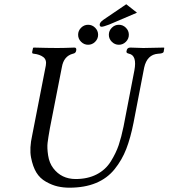

<svg xmlns="http://www.w3.org/2000/svg" viewBox="-20 -870 790 900"><path d="M456.5 -744.6Q447.3 -744.6 447.3 -754.4Q447.3 -764.6 463.4 -776.4L571.8 -850.1L622.1 -810.5L491.7 -754.9Q464.4 -744.6 456.5 -744.6ZM305.2 9.8Q277.3 9.8 250.7 3.9Q224.1 -2 195.6 -18.1Q167 -34.2 150.4 -61.5Q133.8 -88.9 125.5 -131.8Q117.2 -174.8 130.9 -235.8L194.8 -563Q199.7 -589.8 182.9 -602.5Q166 -615.2 138.2 -618.2Q129.4 -618.2 130.9 -627L134.8 -645L137.2 -647Q207 -645 249 -645Q281.2 -645 329.1 -647Q340.3 -647 336.9 -631.8Q335 -620.6 321.8 -618.2Q278.8 -606.9 270 -555.2L213.9 -269Q206.1 -225.1 203.1 -200.9Q200.2 -176.8 205.6 -141.4Q210.9 -106 230 -81.1Q268.1 -31.2 334 -30.8Q391.1 -30.8 433.1 -52.5Q475.1 -74.2 499.5 -113.5Q523.9 -152.8 536.4 -189.9Q548.8 -227.1 559.1 -276.9L609.9 -540Q623 -609.9 585 -618.2Q569.8 -621.1 573.2 -630.9Q575.2 -647 590.8 -647Q638.7 -645 651.9 -645Q676.8 -645 749 -647L750 -645L747.1 -627Q745.1 -619.1 721.2 -618.2Q669.4 -614.3 655.8 -553.2L606 -294.9Q591.8 -223.1 571.8 -171.6Q551.8 -120.1 517.3 -77.1Q482.9 -34.2 429.9 -12.2Q377 9.8 305.2 9.8ZM360.1 -674.1Q346.2 -688 346.2 -707Q346.2 -726.1 360.1 -740Q374 -753.9 393.1 -753.9Q412.1 -753.9 426 -740Q439.9 -726.1 439.9 -707Q439.9 -688 426 -674.1Q412.1 -660.2 393.1 -660.2Q374 -660.2 360.1 -674.1ZM504.2 -674.1Q490.2 -688 490.2 -707Q490.2 -726.1 504.2 -740Q518.1 -753.9 537.1 -753.9Q556.2 -753.9 570.1 -740Q584 -726.1 584 -707Q584 -688 570.1 -674.1Q556.2 -660.2 537.1 -660.2Q518.1 -660.2 504.2 -674.1Z"/></svg>

Font: Linux Libertine
Style: Italic
Weight: 400
Italic angle: -12°
Designer: Philipp H. Poll
Foundry: Philipp H. Poll
Version: Version 5.1.6 ; ttfautohint (v0.9)